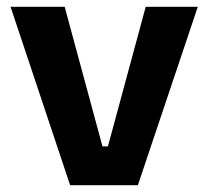

<svg xmlns="http://www.w3.org/2000/svg" viewBox="-20 -544 612 564"><path d="M186 0 11 -524H170L281 -114H297L408 -524H561L385 0Z"/></svg>

Font: Bricolage Grotesque
Style: Bold
Weight: 700
Designer: Mathieu Triay
Foundry: Atelier Triay
Version: Version 1.001;gftools[0.9.33.dev8+g029e19f]